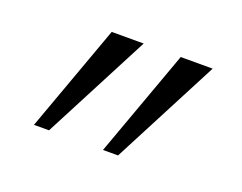

<svg xmlns="http://www.w3.org/2000/svg" viewBox="-66 -809 717 568"><g transform="rotate(20 293.0 -524.5)"><path d="M79.1 -356.4H126.5L301.8 -693.4H201.2ZM296.4 -356.4H343.8L519 -693.4H418.5Z"/></g></svg>

Font: Cascadia Code PL Light
Style: Regular
Weight: 300
Monospace: yes
Designer: Aaron Bell
Foundry: Saja Typeworks
Version: Version 2404.023